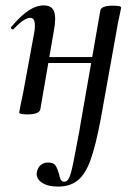

<svg xmlns="http://www.w3.org/2000/svg" viewBox="-20 -415 505 710"><path d="M116 223Q119 205 130.5 195.5Q142 186 157 186Q178 186 185 196.5Q192 207 198 228Q201 243 205 250Q209 257 218 257Q229 257 236 242Q243 227 252 182Q261 137 273 72L278 42L351 -376Q354 -394 398 -394Q428 -394 428 -387L424 -367Q423 -360 419 -343Q415 -326 413 -312L352 28Q334 123 315 176Q296 229 267.5 252Q239 275 195 275Q156 275 134.5 260Q113 245 116 223ZM51 1 55 -21Q65 -68 66 -74L107 -297Q109 -306 109 -321Q109 -349 92 -349Q69 -349 30 -307Q29 -306 27 -306Q24 -306 21.5 -309.5Q19 -313 22 -316Q57 -357 85.5 -376Q114 -395 142 -395Q164 -395 174 -383Q184 -371 184 -346Q184 -326 180 -306L129 -10Q124 8 81 8Q51 8 51 1ZM125 -204H364L361 -182H122Z"/></svg>

Font: Cormorant Infant SemiBold
Style: Italic
Weight: 600
Italic angle: -10°
Designer: Christian Thalmann (Catharsis Fonts)
Foundry: Catharsis Fonts
Version: Version 4.000